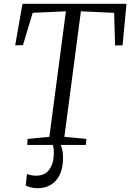

<svg xmlns="http://www.w3.org/2000/svg" viewBox="-20 -763 686 1011"><path d="M123.5 0 125.5 -31.5 240 -42.5 327 -703.5 152 -695.5 101 -525.5 60 -524.5 98.5 -743H646L625.5 -524.5L586 -523.5L581 -695.5L406 -703.5L319 -42.5L435 -31.5L432 0ZM273.5 -12.5 294.5 -10.5Q302 2.5 307 22Q312 41.5 312 67.5Q312 121.5 294.5 157.2Q277 193 247 210.5Q217 228 179.5 228Q160 228 142 223.8Q124 219.5 115.5 213.5L122 153Q128 156.5 142 159.2Q156 162 171.5 162Q217 162 240.2 129Q263.5 96 263.5 43Q264 25 261.2 12.2Q258.5 -0.5 254.5 -10.5Z"/></svg>

Font: Merriweather 60pt Light
Style: Italic
Weight: 300
Italic angle: -7.8°
Version: Version 2.101